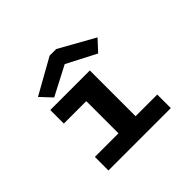

<svg xmlns="http://www.w3.org/2000/svg" viewBox="-161 -878 1071 1071"><g transform="rotate(-45 375.0 -342.5)"><path d="M130 0V-107H316V-361H139V-468H451V-107H622V0ZM204 -502 142 -568 351 -685H403L612 -568L551 -502L377 -592Z"/></g></svg>

Font: Inconsolata ExtraExpanded ExtraBold
Style: Regular
Weight: 800
Width: 8
Monospace: yes
Designer: Raph Levien, Cyreal, Brenton Simpson
Foundry: Raph Levien, Cyreal, Google
Version: Version 3.001; ttfautohint (v1.8.2.53-6de2)